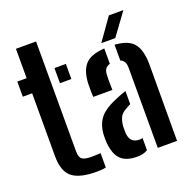

<svg xmlns="http://www.w3.org/2000/svg" viewBox="-136 -903 1037 1044"><g transform="rotate(-20 383.0 -381.0)"><path d="M10.5 -512.5V-600H64.5V-770H181V-133.5Q181 -100 196 -88.8Q211 -77.5 250.5 -77.5Q265 -77.5 276.5 -78.2Q288 -79 303 -79.5V3.5Q291 6.5 278 7.5Q265 8.5 250 8.5Q149.5 8.5 107 -27Q64.5 -62.5 64.5 -147V-512.5ZM225.5 -512.5V-600H291.5V-512.5Z M370 -380.5Q369 -394 368.8 -415.5Q368.5 -437 369 -457.5Q372 -529.5 404.2 -566Q436.5 -602.5 516.5 -607.5V-518.5Q483 -510 481 -471Q480 -461 480 -441.8Q480 -422.5 480.2 -404.5Q480.5 -386.5 481 -380.5ZM605 0V-464.5Q605 -505.5 576 -516V-607.5Q656.5 -602 687 -562.2Q717.5 -522.5 717.5 -440L716.5 0ZM353 -124Q352.5 -134.5 352.5 -147.5Q352.5 -160.5 353 -171Q357.5 -228.5 387.5 -264.8Q417.5 -301 494 -331.5Q521 -342.5 545.5 -350.5V-274.5Q539.5 -272 533.5 -268.8Q527.5 -265.5 521 -261.5Q489 -246 479 -221.5Q469 -197 468 -170.5Q467.5 -148 468.5 -132.5Q473.5 -76 528 -76Q538 -76 545.5 -78.5V-8.5Q522.5 7 484 7Q421 7 390 -23.5Q359 -54 353 -124ZM511 -640 601.5 -768H685.5L592 -640Z"/></g></svg>

Font: Big Shoulders Stencil Text
Style: Bold
Weight: 700
Designer: Patric King
Foundry: XO Type Co
Version: Version 1.000